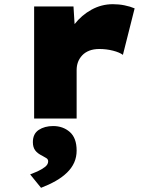

<svg xmlns="http://www.w3.org/2000/svg" viewBox="-20 -566 735 917"><path d="M143 0V-535H331L343 -342L287 -351Q301 -406 335.5 -450Q370 -494 417.5 -520Q465 -546 519 -546Q548 -546 575 -540.5Q602 -535 623 -526L567 -304Q551 -316 519.5 -324Q488 -332 455 -332Q427 -332 406.5 -324Q386 -316 372.5 -301.5Q359 -287 352.5 -269.5Q346 -252 346 -231V0ZM176 331 124 267Q138 262 158 253Q178 244 194 232Q210 220 210 205Q210 195 202.5 190Q195 185 182 178Q159 167 148 152Q137 137 137 113Q137 73 165 54.5Q193 36 234 36Q281 36 313.5 64.5Q346 93 346 153Q346 184 334.5 210Q323 236 300.5 258Q278 280 246.5 298Q215 316 176 331Z"/></svg>

Font: Lexend Giga Black
Style: Regular
Weight: 900
Designer: Bonnie Shaver-Troup, Thomas Jockin
Foundry: Lexend
Version: Version 1.007